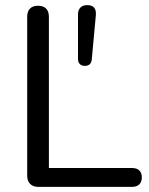

<svg xmlns="http://www.w3.org/2000/svg" viewBox="-20 -732 584 752"><path d="M130 0Q109.5 0 98 -11.8Q86.5 -23.5 86.5 -44V-666Q86.5 -687.5 97.5 -698.5Q108.5 -709.5 129 -709.5Q149.5 -709.5 160.5 -698.5Q171.5 -687.5 171.5 -666V-74H496.5Q515.5 -74 525.5 -64.5Q535.5 -55 535.5 -37.5Q535.5 -19.5 525.5 -9.8Q515.5 0 496.5 0ZM311.7 -474Q299.5 -474 292.5 -481.2Q285.5 -488.5 285.5 -501.5V-675Q285.5 -692.8 295 -702.4Q304.5 -712 322 -712Q339.5 -712 348.2 -702.5Q357 -693 355.5 -673.5L339.5 -500Q337.8 -474 311.7 -474Z"/></svg>

Font: Nunito ExtraLight
Style: Regular
Weight: 200
Designer: Vernon Adams
Foundry: Vernon Adams
Version: Version 3.602;April 4, 2023;FontCreator 14.0.0.2856 64-bit